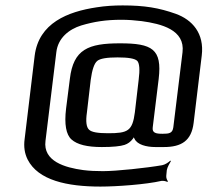

<svg xmlns="http://www.w3.org/2000/svg" viewBox="-20 -599 777 709"><path d="M594 50 596 29C598 18 607 3 611 -4L609 -6C603 0 590 9 579 11C522 21 410 33 360 33C335 33 310 32 287 29C221 20 138 -3 148 -79L188 -406C194 -459 235 -491 280 -505C327 -519 371 -526 428 -526C454 -526 478 -524 503 -521C576 -511 664 -489 654 -406L620 -129C617 -107 605 -105 580 -105C556 -105 541 -108 544 -129L566 -308C579 -418 542 -439 423 -439C306 -439 251 -417 238 -308L224 -198C217 -140 224 -102 244 -84C265 -65 302 -56 356 -56C397 -56 425 -59 440 -64C452 -68 462 -75 471 -87C473 -90 476 -95 476 -97H472C473 -94 475 -89 477 -86C487 -65 520 -56 554 -56H585C650 -56 687 -79 695 -145L725 -394C735 -476 690 -526 629 -548C567 -570 514 -579 433 -579C400 -579 368 -577 337 -572C230 -556 123 -514 108 -393L71 -86C67 -57 71 -32 82 -10C121 67 228 90 351 90C412 90 520 82 576 69C582 68 594 70 598 73L600 70C597 67 593 57 594 50ZM379 -107C341 -107 318 -111 309 -120C299 -129 296 -150 301 -184L315 -304C320 -341 328 -365 339 -374C350 -383 375 -387 414 -387C454 -387 478 -383 487 -374C495 -365 497 -342 492 -304L478 -184C469 -115 452 -107 379 -107Z"/></svg>

Font: Gamestation Storm Oblique 
Style: Italic
Weight: 400
Designer: Jonas Hecksher
Foundry: Jonas Hecksher, Playtypeª, e-types AS
Version: Version 1.003